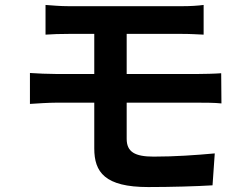

<svg xmlns="http://www.w3.org/2000/svg" viewBox="-20 -723 996 776"><path d="M101 -303C130 -305 179 -308 206 -308H361V-123C361 -27 404 33 579 33C669 33 777 30 839 26L848 -103C771 -96 687 -90 601 -90C525 -90 492 -109 492 -162V-308H784C805 -308 848 -308 875 -305L874 -427C849 -425 801 -424 781 -424H492V-586H717C751 -586 778 -584 803 -583V-703C781 -700 750 -698 717 -698H257C223 -698 192 -701 164 -703V-583C192 -585 223 -586 257 -586H361V-424H206C176 -424 128 -426 101 -428Z"/></svg>

Font: Kinto Sans
Style: Bold
Weight: 700
Designer: Authors: Ryoko NISHIZUKA  (kana & ideographs); Paul D. Hunt (Latin, Greek & Cyrillic); Wenlong ZHANG  (bopomofo); Sandol
Foundry: Adobe Systems Incorporated, ookami Inc.
Version: Version 0.001